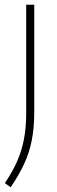

<svg xmlns="http://www.w3.org/2000/svg" viewBox="-32 -560 242 810"><path d="M13 230 -11.5 212.5Q20 166 39.8 121.5Q59.5 77 69 27.5Q78.5 -22 78.5 -83V-540H112.5V-87.5Q112.5 -20.5 102 32.2Q91.5 85 69.5 132.2Q47.5 179.5 13 230Z"/></svg>

Font: Encode Sans SmCnd Th
Style: Regular
Weight: 100
Width: 4
Designer: Multiple Designers
Foundry: Impallari Type
Version: Version 3.002; ttfautohint (v1.8.3) -l 8 -r 50 -G 200 -x 14 